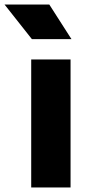

<svg xmlns="http://www.w3.org/2000/svg" viewBox="-68 -829 402 849"><path d="M0 0ZM70 -566H244V0H70ZM-48 -809H150L248 -656H73Z"/></svg>

Font: Biryani Heavy
Style: Regular
Weight: 900
Designer: Dan Reynolds and Mathieu Réguer
Foundry: Dan Reynolds and Mathieu Réguer
Version: Version 1.003; ttfautohint (v1.1) -l 5 -r 5 -G 72 -x 0 -D la